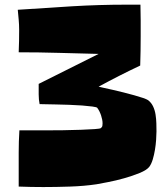

<svg xmlns="http://www.w3.org/2000/svg" viewBox="-20 -753 708 807"><path d="M637.7 -200.2Q637.7 -185.5 636.2 -165Q634.8 -144.5 631.3 -123.5Q627.9 -102.5 622.1 -83Q616.2 -63.5 607.4 -51.8Q596.7 -38.1 566.9 -25.9Q537.1 -13.7 502.4 -3.9Q467.8 5.9 435.1 12.2Q402.3 18.6 385.7 21.5Q333 29.3 274.4 31.2Q215.8 33.2 162.1 33.2Q136.7 33.2 110.8 32.7Q85 32.2 58.6 31.2V-111.3Q58.6 -158.2 61.5 -205.1Q71.3 -205.1 100.1 -205.1Q128.9 -205.1 166 -205.1Q203.1 -205.1 244.1 -205.6Q285.2 -206.1 319.8 -207.5Q354.5 -209 377.9 -210.4Q401.4 -211.9 404.3 -214.8Q409.2 -219.7 410.2 -223.1Q411.1 -226.6 411.1 -234.4Q411.1 -249 404.8 -268.1Q398.4 -287.1 388.7 -299.8Q386.7 -302.7 368.7 -305.2Q350.6 -307.6 325.2 -309.6Q299.8 -311.5 270 -312.5Q240.2 -313.5 213.9 -314Q187.5 -314.5 168.9 -314.9Q150.4 -315.4 146.5 -315.4Q142.6 -334 142.6 -356.4V-400.4L394.5 -526.4Q310.5 -528.3 227.1 -530.8Q143.6 -533.2 58.6 -533.2Q59.6 -557.6 60.1 -581.1Q60.5 -604.5 60.5 -627.9Q60.5 -649.4 58.6 -669.9Q56.6 -690.4 54.7 -711.9Q169.9 -719.7 283.2 -726.6Q396.5 -733.4 511.7 -733.4H570.3Q571.3 -700.2 571.3 -667Q571.3 -633.8 571.3 -600.6Q571.3 -569.3 570.8 -539.1Q570.3 -508.8 569.3 -477.5Q480.5 -435.5 394.5 -388.7Q401.4 -386.7 418 -383.3Q434.6 -379.9 455.6 -375Q476.6 -370.1 500 -364.3Q523.4 -358.4 544.4 -352.5Q565.4 -346.7 581.1 -341.3Q596.7 -335.9 602.5 -332Q616.2 -321.3 623.5 -305.7Q630.9 -290 633.8 -271.5Q636.7 -252.9 637.2 -234.4Q637.7 -215.8 637.7 -200.2Z"/></svg>

Font: Slackey
Style: Regular
Weight: 400
Designer: Squid
Foundry: Font Diner, Inc DBA Sideshow
Version: Version 1.001